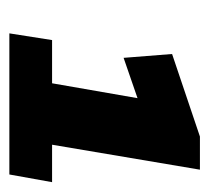

<svg xmlns="http://www.w3.org/2000/svg" viewBox="-38 -768 437 400"><g transform="rotate(90 180.0 -568.5)"><path d="M50 -370 64 -459H154L185 -637L101 -608L93 -709L265 -767H334L282 -459H360L344 -370Z"/></g></svg>

Font: Georama ExtraBold
Style: Italic
Weight: 800
Italic angle: -9°
Version: Version 1.001